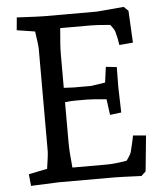

<svg xmlns="http://www.w3.org/2000/svg" viewBox="-52 -761 692 812"><g transform="rotate(-5 294.0 -355.0)"><path d="M44 -656 49 -710Q145 -705 165 -705H389L503 -715L522 -697L529 -561L471 -556Q468 -580 460 -610Q459 -620 440 -644Q385 -649 359 -649H228Q221 -576 221 -538V-396Q255 -394 264 -394H337L397 -403L406 -469L452 -464Q451 -400 451 -380L454 -271L406 -265L397 -332Q337 -338 317 -338H264Q246 -338 221 -335V-167Q221 -124 228 -57H372Q410 -57 459 -66Q478 -92 480 -103Q481 -107 487.5 -134Q494 -161 495 -170L550 -165L535 -14L516 4Q422 0 402 0H165L47 5L42 -45L121 -61Q130 -119 130 -137V-568Q130 -586 121 -644Z"/></g></svg>

Font: Andada
Style: Regular
Weight: 400
Designer: Carolina Giovagnoli
Foundry: Carolina Giovagnoli
Version: Version 1.003